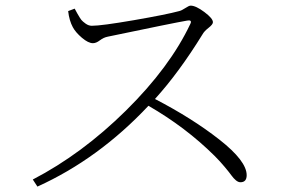

<svg xmlns="http://www.w3.org/2000/svg" viewBox="-20 -696 1040 689"><path d="M224.6 -656.2 248 -665Q248 -664.1 257.8 -647Q267.6 -629.9 272 -624.5Q276.4 -619.1 287.1 -611.3Q297.9 -603.5 309.6 -603.5Q343.8 -603.5 460 -623.5Q576.2 -643.6 623 -656.2Q631.8 -658.2 645 -667Q658.2 -675.8 664.1 -675.8Q682.6 -675.8 713.4 -652.8Q744.1 -629.9 744.1 -616.2Q744.1 -608.4 728.5 -596.2Q712.9 -584 707 -573.2Q622.1 -435.5 536.1 -340.8Q669.9 -271.5 767.6 -194.8Q865.2 -118.2 865.2 -67.4Q865.2 -42 842.8 -42Q835 -42 826.7 -48.8Q818.4 -55.7 811 -65.9Q803.7 -76.2 786.6 -96.7Q769.5 -117.2 750 -136.7Q646.5 -239.3 512.7 -316.4Q334 -126 114.3 -26.4L97.7 -51.8Q274.4 -143.6 432.1 -299.3Q589.8 -455.1 663.1 -610.4Q667 -618.2 663.6 -621.1Q660.2 -624 651.4 -622.1Q605.5 -614.3 367.2 -564.5Q351.6 -561.5 338.4 -551.3Q325.2 -541 313.5 -541Q296.9 -541 273.9 -560.5Q251 -580.1 241.2 -598.6Q228.5 -622.1 224.6 -656.2Z"/></svg>

Font: GenYoMin TW TTF ExtraLight
Style: Regular
Weight: 250
Version: Version 1.300